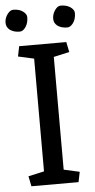

<svg xmlns="http://www.w3.org/2000/svg" viewBox="-66 -867 444 902"><g transform="rotate(-5 155.5 -416.5)"><path d="M109.9 -596.2 35.2 -612.8 44.9 -660.6H267.1L276.9 -612.8L202.6 -596.2V-64.5L276.9 -47.9L267.1 0H44.9L35.2 -47.9L109.9 -64.5ZM255.9 -833.5Q283.7 -833.5 301.8 -820.8Q319.3 -808.1 319.3 -793Q319.3 -765.1 306.2 -746.6Q293 -728.5 278.3 -728.5Q263.2 -728.5 252 -731.9Q240.2 -735.4 232.4 -741.2Q214.8 -754.4 215.3 -775.4Q215.3 -796.4 228 -814.9Q240.7 -833.5 255.9 -833.5ZM31.7 -833.5Q60.1 -833.5 77.1 -820.8Q94.7 -808.1 94.7 -793Q94.7 -765.6 82 -747.1Q69.3 -728.5 54.2 -728.5Q39.1 -728.5 27.8 -731.9Q16.6 -735.4 8.3 -741.2Q-9.3 -753.9 -9.3 -775.9Q-9.3 -797.4 3.9 -815.4Q17.1 -833.5 31.7 -833.5Z"/></g></svg>

Font: NoticiaText-Regular
Style: Regular
Weight: 400
Designer: JM Sole
Foundry: JM Sole
Version: Version 1.003